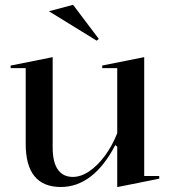

<svg xmlns="http://www.w3.org/2000/svg" viewBox="-20 -748 696 783"><path d="M228.2 14.6Q156.7 14.6 120.8 -29.2Q84.8 -73 84.8 -161.6V-470.1H23.5V-480.7L194.8 -515V-146.4Q194.8 -86.5 216 -56.5Q237.1 -26.5 276.8 -26.5Q310.2 -26.5 344.2 -49.6Q378.2 -72.7 408.1 -113.2Q437.9 -153.7 458.1 -204.8V-470.1H396.8V-480.7L568.1 -515V-30.3H629.4V-19.3L458.1 15V-149.6L450.1 -156.4Q406.1 -71.4 350.2 -28.4Q294.3 14.6 228.2 14.6ZM374.5 -582.1 179.4 -702.2 278 -728.4 382.8 -589.5Z"/></svg>

Font: Kalnia Thin
Style: Regular
Weight: 100
Version: Version 1.105